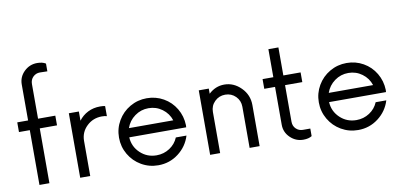

<svg xmlns="http://www.w3.org/2000/svg" viewBox="-82 -1188 3065 1466"><g transform="rotate(-10 1450.5 -455.0)"><path d="M331.1 -500V-424.8H197.3V0H120.1V-424.8H36.1V-500H120.1V-778.8Q120.1 -837.4 162.6 -878.7Q205.1 -919.9 263.7 -919.9Q305.2 -919.9 330.1 -903.8V-843.8L272.5 -845.2Q241.2 -845.2 219.2 -823.7Q197.3 -802.2 197.3 -768.6V-500Z M679.7 -509.8Q702.6 -509.8 718.3 -506.3V-427.7Q704.1 -432.6 679.7 -432.6Q610.8 -432.6 562.3 -386Q513.7 -339.4 513.7 -271.5V0H436V-500H513.7V-428.7Q542.5 -467.3 585 -488.5Q627.4 -509.8 679.7 -509.8Z M1300.8 -254.9 1299.8 -238.8H858.4Q862.3 -166.5 914.8 -116.9Q967.3 -67.4 1041 -67.4Q1097.2 -67.4 1142.6 -97.2Q1188 -127 1208.5 -176.3H1291Q1266.1 -94.7 1197.5 -42.5Q1128.9 9.8 1041 9.8Q970.2 9.8 910.4 -24.9Q850.6 -59.6 815.7 -119.4Q780.8 -179.2 780.8 -250Q780.8 -320.8 815.7 -380.6Q850.6 -440.4 910.4 -475.1Q970.2 -509.8 1041 -509.8Q1111.3 -509.8 1170.2 -476.3Q1229 -442.9 1263.9 -384.3Q1298.8 -325.7 1300.8 -254.9ZM868.2 -308.6H1211.9Q1193.8 -363.8 1147 -398.2Q1100.1 -432.6 1041 -432.6Q981.9 -432.6 934.6 -398.2Q887.2 -363.8 868.2 -308.6Z M1642.1 -509.8Q1715.3 -509.8 1771.2 -453.6Q1827.1 -397.5 1827.1 -318.8V0H1749.5V-318.8Q1749.5 -366.7 1716.6 -399.7Q1683.6 -432.6 1635.7 -432.6Q1587.9 -432.6 1554.4 -399.7Q1521 -366.7 1521 -318.8V0H1443.4V-500H1521V-460Q1573.2 -509.8 1642.1 -509.8Z M2232.9 -424.8H2099.1V-141.1Q2099.1 -107.4 2121.1 -86.2Q2143.1 -64.9 2174.3 -64.9H2231.4V-6.3Q2206.5 9.8 2165.5 9.8Q2106.9 9.8 2064.2 -31.5Q2021.5 -72.8 2021.5 -131.3V-424.8H1938V-500H2021.5V-717.3H2099.1V-500H2232.9Z M2850.1 -254.9 2849.1 -238.8H2407.7Q2411.6 -166.5 2464.1 -116.9Q2516.6 -67.4 2590.3 -67.4Q2646.5 -67.4 2691.9 -97.2Q2737.3 -127 2757.8 -176.3H2840.3Q2815.4 -94.7 2746.8 -42.5Q2678.2 9.8 2590.3 9.8Q2519.5 9.8 2459.7 -24.9Q2399.9 -59.6 2365 -119.4Q2330.1 -179.2 2330.1 -250Q2330.1 -320.8 2365 -380.6Q2399.9 -440.4 2459.7 -475.1Q2519.5 -509.8 2590.3 -509.8Q2660.6 -509.8 2719.5 -476.3Q2778.3 -442.9 2813.2 -384.3Q2848.1 -325.7 2850.1 -254.9ZM2417.5 -308.6H2761.2Q2743.2 -363.8 2696.3 -398.2Q2649.4 -432.6 2590.3 -432.6Q2531.2 -432.6 2483.9 -398.2Q2436.5 -363.8 2417.5 -308.6Z"/></g></svg>

Font: Now
Style: Regular
Weight: 400
Designer: Alfredo Marco Pradil
Foundry: Alfredo Marco Pradil
Version: Version 1.002;PS 001.002;hotconv 1.0.88;makeotf.lib2.5.64775